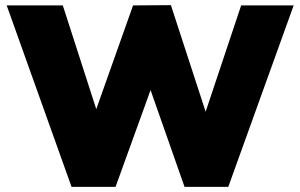

<svg xmlns="http://www.w3.org/2000/svg" viewBox="-20 -726 1167 746"><path d="M1121 -705 867 0H697L565 -376L429 0H258L6 -705H224L354 -302L497 -705L644 -706L779 -292L917 -705Z"/></svg>

Font: Nunito Sans Heavy
Style: Regular
Weight: 400
Designer: Vernon Adams
Foundry: Vernon Adams
Version: Version 2.500